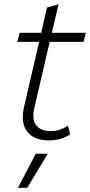

<svg xmlns="http://www.w3.org/2000/svg" viewBox="-20 -655 426 908"><path d="M212 9Q142 9 109.5 -31.5Q77 -72 93 -146L165 -457H62L73 -500H175L202 -619L257 -635L225 -500H386L375 -457H215L142 -143Q130 -89 151.5 -62Q173 -35 219 -35Q244 -35 264 -42Q284 -49 301 -61L312 -20Q270 9 212 9ZM206 72 109 233H65L149 72Z"/></svg>

Font: Work Sans Light
Style: Italic
Weight: 300
Italic angle: -13°
Designer: Wei Huang
Foundry: Wei Huang
Version: Version 2.010; ttfautohint (v1.8.3)